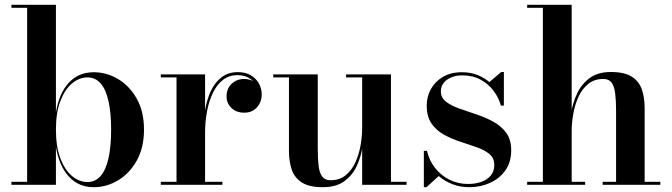

<svg xmlns="http://www.w3.org/2000/svg" viewBox="-20 -770 2798 800"><path d="M370.5 10Q307.5 10 266.8 -34.5Q226 -79 213 -158V0H27.5V-12.5H93V-737.5H27.5V-750H213V-301.5Q226 -381 266.5 -425Q307 -469 370.5 -469Q424.5 -469 472.2 -440.5Q520 -412 550 -358.5Q580 -305 580 -230Q580 -155 550 -101.2Q520 -47.5 472.2 -18.8Q424.5 10 370.5 10ZM344.5 -11.5Q377.5 -11.5 399.5 -37Q421.5 -62.5 432.2 -111.5Q443 -160.5 443 -230Q443 -299.5 432.2 -348.2Q421.5 -397 399.5 -422.2Q377.5 -447.5 344.5 -447.5Q310.5 -447.5 280.5 -422.8Q250.5 -398 231.8 -349.8Q213 -301.5 213 -230Q213 -158.5 231.8 -109.8Q250.5 -61 280.5 -36.2Q310.5 -11.5 344.5 -11.5Z M827 -217Q827 -265.5 834.5 -310.8Q842 -356 859 -391.8Q876 -427.5 903.8 -448.5Q931.5 -469.5 971 -469.5Q1003 -469.5 1025.2 -456.2Q1047.5 -443 1059 -421.8Q1070.5 -400.5 1070.5 -376.5Q1070.5 -345.5 1050.8 -323Q1031 -300.5 998 -300.5Q964.5 -300.5 944.2 -320.2Q924 -340 924 -368Q924 -401.5 945.5 -421.2Q967 -441 997.5 -441Q1018 -441 1034.5 -432Q1051 -423 1060.2 -408.2Q1069.5 -393.5 1069.5 -376.5H1057.5Q1057.5 -397.5 1046.8 -416Q1036 -434.5 1016.2 -445.8Q996.5 -457 969.5 -457Q935 -457 909.5 -437.5Q884 -418 867.5 -384Q851 -350 842.8 -307Q834.5 -264 834.5 -217ZM834.5 -460V-12.5H906.5V0H650V-12.5H715.5V-447.5H650V-460Z M1325 10Q1268 10 1237.5 -9.8Q1207 -29.5 1195.5 -63.5Q1184 -97.5 1184 -141V-447.5H1118.5V-460H1304V-150.5Q1304 -108.5 1307.5 -79Q1311 -49.5 1322.5 -34.2Q1334 -19 1357.5 -19Q1395 -19 1420.5 -40Q1446 -61 1461 -94.2Q1476 -127.5 1482.5 -165.2Q1489 -203 1489 -236.5L1497.5 -239Q1497.5 -203.5 1491 -160.8Q1484.5 -118 1466.8 -79Q1449 -40 1414.8 -15Q1380.5 10 1325 10ZM1489 0V-447.5H1422V-460H1609V-12.5H1674V0Z M1746 10V-141.5H1759Q1768.5 -101 1793.2 -69.8Q1818 -38.5 1853.2 -21Q1888.5 -3.5 1930 -3.5Q1960 -3.5 1984.8 -12Q2009.5 -20.5 2024.5 -38.2Q2039.5 -56 2039.5 -82.5Q2039.5 -111.5 2019.2 -128.2Q1999 -145 1967 -156.2Q1935 -167.5 1898.8 -179.2Q1862.5 -191 1830.5 -208.5Q1798.5 -226 1778.2 -255Q1758 -284 1758 -330.5Q1758 -367 1775.2 -398.5Q1792.5 -430 1825.2 -449.5Q1858 -469 1905.5 -469Q1940.5 -469 1969 -457.8Q1997.5 -446.5 2019 -428L2068.5 -470H2079.5V-330H2067Q2058.5 -362 2037.2 -390.8Q2016 -419.5 1983 -437.8Q1950 -456 1906 -456Q1881 -456 1860.8 -447.8Q1840.5 -439.5 1828.8 -424.8Q1817 -410 1817 -390Q1817 -363 1838.2 -346.5Q1859.5 -330 1893 -318Q1926.5 -306 1963.8 -293.8Q2001 -281.5 2034.5 -263.5Q2068 -245.5 2089 -217Q2110 -188.5 2110 -143.5Q2110 -94.5 2085.8 -60.2Q2061.5 -26 2021.8 -8Q1982 10 1936 10Q1898.5 10 1866 -2.2Q1833.5 -14.5 1808 -36.5L1757 10Z M2176.5 0V-12.5H2242V-737.5H2176.5V-750H2362V-12.5H2418V0ZM2491 0V-12.5H2547V-309.5Q2547 -351.5 2543.2 -381Q2539.5 -410.5 2528.2 -425.8Q2517 -441 2493.5 -441Q2456 -441 2430.5 -420Q2405 -399 2390 -365.8Q2375 -332.5 2368.5 -294.8Q2362 -257 2362 -223.5L2352.5 -221Q2352.5 -256.5 2359.5 -299.2Q2366.5 -342 2384.8 -380.8Q2403 -419.5 2437 -444.8Q2471 -470 2525 -470Q2582 -470 2612.5 -450.5Q2643 -431 2654.5 -397Q2666 -363 2666 -319.5V-12.5H2731.5V0Z"/></svg>

Font: Bodoni Moda 18pt SemiBold
Style: Regular
Weight: 600
Designer: Owen Earl
Foundry: indestructible type
Version: Version 2.005